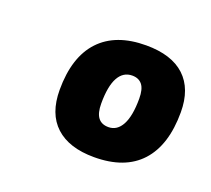

<svg xmlns="http://www.w3.org/2000/svg" viewBox="-61 -783 459 417"><g transform="rotate(20 168.5 -574.5)"><path d="M190 -441Q132 -441 101 -469.5Q70 -498 70 -553Q70 -629 107 -668.5Q144 -708 214 -708Q273 -708 303.5 -679.5Q334 -651 334 -597Q334 -521 297.5 -481Q261 -441 190 -441ZM197 -513Q217 -513 228 -533.5Q239 -554 239 -594Q239 -616 231 -626Q223 -636 208 -636Q187 -636 176 -616Q165 -596 165 -556Q165 -534 173 -523.5Q181 -513 197 -513Z"/></g></svg>

Font: Asap Black
Style: Italic
Weight: 900
Italic angle: -6°
Designer: Pablo Cosgaya
Foundry: Omnibus-Type
Version: Version 3.001